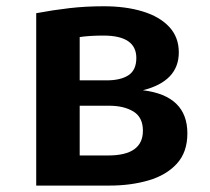

<svg xmlns="http://www.w3.org/2000/svg" viewBox="-20 -578 655 598"><path d="M303.1 -558.5Q371.8 -558.5 424.6 -542.3Q477.4 -526.2 507.2 -494.1Q536.9 -462.1 536.9 -414.9Q536.9 -325.1 425.1 -296.9Q563.6 -280 563.6 -162.6Q563.6 -104.1 530.8 -68.2Q497.9 -32.3 442.8 -16.2Q387.7 0 321 0H92.8V-536.9Q145.1 -546.7 195.9 -552.6Q246.7 -558.5 303.1 -558.5ZM302.1 -467.2Q260 -467.2 228.2 -462.6V-327.7H311.8Q355.9 -327.7 380.3 -343.8Q404.6 -360 404.6 -397.4Q404.6 -467.2 302.1 -467.2ZM228.2 -93.8H316.9Q425.1 -93.8 425.1 -170.8Q425.1 -212.8 395.4 -230.8Q365.6 -248.7 320 -248.7H228.2Z"/></svg>

Font: Fira Code SemiBold
Style: Regular
Weight: 600
Designer: Carrois Corporate, Edenspiekermann AG, Nikita Prokopov
Foundry: Carrois Corporate, Edenspiekermann AG, Nikita Prokopov
Version: Version 6.002